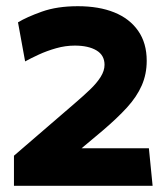

<svg xmlns="http://www.w3.org/2000/svg" viewBox="-20 -599 532 619"><path d="M231 -579Q164 -579 115 -561.5Q66 -544 38 -527L61 -401Q79 -411 105 -423Q131 -435 161 -443.5Q191 -452 221 -452Q265 -452 291 -436.5Q317 -421 317 -390Q317 -371 304.5 -351Q292 -331 270 -310Q248 -289 220 -265L25 -97V0H472L460 -121H243L311 -178Q358 -218 389.5 -252.5Q421 -287 437 -323.5Q453 -360 453 -403Q453 -460 425.5 -499.5Q398 -539 348.5 -559Q299 -579 231 -579Z"/></svg>

Font: Catamaran ExtraBold
Style: Regular
Weight: 800
Designer: Pria Ravichandran
Version: Version 2.000